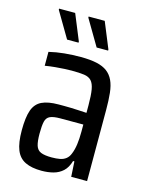

<svg xmlns="http://www.w3.org/2000/svg" viewBox="-109 -765 642 841"><g transform="rotate(15 212.5 -345.0)"><path d="M162 8Q117 8 88 -6Q59 -20 46 -52.5Q33 -85 33 -141Q33 -200 44.5 -232.5Q56 -265 84 -278.5Q112 -292 160 -292Q171 -292 185.5 -292Q200 -292 216.5 -291.5Q233 -291 250.5 -290Q268 -289 287 -288V-322Q287 -367 282.5 -393Q278 -419 266.5 -431.5Q255 -444 233.5 -447Q212 -450 177 -450Q163 -450 144 -449Q125 -448 103 -446Q81 -444 57 -440V-503Q90 -511 126 -514.5Q162 -518 200 -518Q243 -518 272.5 -511.5Q302 -505 320.5 -491Q339 -477 349.5 -454.5Q360 -432 363.5 -399Q367 -366 367 -322V0H295L291 -69H285Q276 -38 258 -21.5Q240 -5 215.5 1.5Q191 8 162 8ZM190 -60Q211 -60 227 -63Q243 -66 254.5 -75Q266 -84 272 -100Q280 -119 283.5 -144.5Q287 -170 287 -202V-235H182Q152 -235 136.5 -228Q121 -221 116.5 -202Q112 -183 112 -147Q112 -112 118 -93Q124 -74 141 -67Q158 -60 190 -60ZM308 -576H256L187 -693V-698H260L308 -581ZM174 -576H122L53 -693V-698H126L174 -581Z"/></g></svg>

Font: Saira Condensed Medium
Style: Regular
Weight: 500
Width: 3
Designer: Hector Gatti with collaboration of the Omnibus-Type team
Foundry: Omnibus-Type
Version: Version 1.101